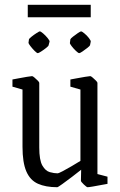

<svg xmlns="http://www.w3.org/2000/svg" viewBox="-20 -773 501 802"><path d="M219 9Q171 9 138.5 -5.5Q106 -20 90 -57Q74 -94 74 -160V-399L32 -411V-441Q38 -442 56 -445.5Q74 -449 92 -452Q110 -455 114 -455Q117 -455 124 -449Q131 -443 137.5 -436.5Q144 -430 144 -427V-157Q144 -104 157 -81.5Q170 -59 188 -54Q206 -49 220 -49Q225 -49 242 -58Q259 -67 279.5 -79Q300 -91 316 -101V-399L274 -411V-441Q280 -442 298.5 -445.5Q317 -449 335 -452Q353 -455 357 -455Q360 -455 367 -449Q374 -443 380.5 -436.5Q387 -430 387 -427V-46L429 -35V-5Q422 -4 404 -0.5Q386 3 368.5 6Q351 9 346 9Q342 9 330 -2.5Q318 -14 318 -18L319 -64Q303 -51 280.5 -34Q258 -17 240 -4Q222 9 219 9ZM96 -701V-753H359V-701ZM274 -609Q275 -612 285 -620Q295 -628 305.5 -635Q316 -642 319 -642Q322 -642 332.5 -633.5Q343 -625 351.5 -614Q360 -603 359 -599L356 -584Q355 -581 345 -573Q335 -565 324.5 -558Q314 -551 311 -551Q307 -551 297 -560.5Q287 -570 279 -580.5Q271 -591 272 -594ZM101 -609Q102 -612 112 -620Q122 -628 133 -635Q144 -642 146 -642Q150 -642 160 -633.5Q170 -625 179 -614Q188 -603 187 -599L183 -584Q183 -581 173 -573Q163 -565 152 -558Q141 -551 138 -551Q134 -551 124.5 -560.5Q115 -570 107 -580.5Q99 -591 99 -594Z"/></svg>

Font: Grenze Gotisch Light
Style: Regular
Weight: 300
Designer: Renata Polastri
Foundry: Omnibus-Type
Version: Version 1.001